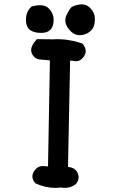

<svg xmlns="http://www.w3.org/2000/svg" viewBox="-20 -869 540 900"><path d="M403.3 -831.1Q424.8 -809.6 424.8 -779.3Q424.8 -741.2 404.3 -723.6Q382.8 -704.1 353.5 -704.1Q324.2 -704.1 301.8 -733.4Q286.1 -752.9 286.1 -773.4Q286.1 -784.2 290 -793.9Q293.9 -803.7 297.9 -810.5Q305.7 -826.2 316.4 -836.9Q341.8 -848.6 363.8 -848.6Q385.7 -848.6 403.3 -831.1ZM167 -844.7Q194.3 -844.7 209 -829.1Q231.4 -805.7 231.4 -775.4Q231.4 -743.2 213.9 -727.5Q200.2 -714.8 172.9 -714.8Q104.5 -714.8 101.6 -769.5Q101.6 -773.4 101.6 -776.4Q101.6 -815.4 127.9 -837.9L128.9 -838.9Q151.4 -844.7 167 -844.7ZM126 -633.8Q126 -656.2 150.4 -682.6L153.3 -685.5Q193.4 -684.6 230.5 -684.6Q240.2 -685.5 246.1 -685.5Q252 -685.5 258.3 -685.1Q264.6 -684.6 275.9 -684.1Q287.1 -683.6 298.3 -681.6Q309.6 -679.7 320.3 -677.7Q342.8 -672.9 366.2 -665Q381.8 -647.5 381.8 -629.9Q381.8 -611.3 365.2 -594.7Q352.5 -582 335.9 -582Q329.1 -582 321.3 -584L308.6 -585L298.8 -85.9H303.7Q343.8 -80.1 348.6 -40V-39.1Q348.6 -18.6 333 -3.9Q310.5 11.7 283.2 11.7Q275.4 11.7 266.6 9.8Q252.9 11.7 240.2 11.7Q192.4 11.7 145.5 -9.8Q131.8 -26.4 131.8 -42Q131.8 -59.6 146.5 -75.2Q160.2 -90.8 179.7 -90.8L205.1 -88.9L213.9 -585.9L170.9 -589.8Q151.4 -589.8 138.7 -604Q126 -618.2 126 -633.8Z"/></svg>

Font: JasonHandwriting2
Style: SemiBold
Weight: 600
Version: Version 1.04.7